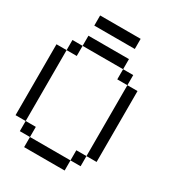

<svg xmlns="http://www.w3.org/2000/svg" viewBox="-248 -1225 1246 1368"><g transform="rotate(30 375.0 -541.5)"><path d="M0 -166.7V-750H83.3V-166.7ZM166.7 -166.7V-83.3H83.3V-166.7ZM166.7 -83.3H500V0H166.7ZM166.7 -833.3V-750H83.3V-833.3ZM166.7 -1000V-1083.3H500V-1000ZM166.7 -916.7H500V-833.3H166.7ZM500 -83.3V-166.7H583.3V-83.3ZM500 -833.3H583.3V-750H500ZM666.7 -166.7H583.3V-750H666.7Z"/></g></svg>

Font: Galmuri11 Regular
Style: Regular
Weight: 400
Designer: Minseo Lee (Quiple)
Version: Version 2.356;hotconv 1.1.0;makeotfexe 2.6.0 DEVELOPMENT